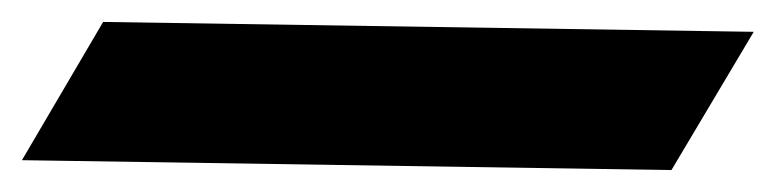

<svg xmlns="http://www.w3.org/2000/svg" viewBox="-126 -33 707 175"><path d="M-106 113 486 122 561 -4 -32 -13Z"/></svg>

Font: Ember
Style: Ita
Weight: 400
Designer: Stig
Foundry: Cannot Into Space Fonts
Version: Version 0.127